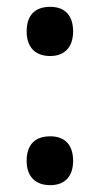

<svg xmlns="http://www.w3.org/2000/svg" viewBox="-20 -532 291 562"><path d="M58 -440C58 -394 83 -368 127 -368C168 -368 194 -393 194 -440C194 -488 169 -512 127 -512C82 -512 58 -487 58 -440ZM58 -61C58 -16 83 10 127 10C169 10 194 -15 194 -61C194 -108 170 -133 127 -133C82 -133 58 -108 58 -61Z"/></svg>

Font: Noto Sans Armenian Condensed SemiBold
Style: Regular
Weight: 600
Width: 3
Designer: Monotype Design Team
Foundry: Monotype Imaging Inc.
Version: Version 2.008